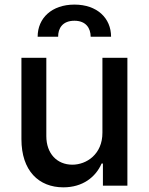

<svg xmlns="http://www.w3.org/2000/svg" viewBox="-20 -792 634 819"><path d="M416.9 -226.2C417.3 -133.5 348.4 -89.5 288.7 -89.5C223 -89.5 177.6 -137.1 177.6 -211.3V-545.5H71.4V-198.5C71.4 -63.2 145.6 7.1 250.4 7.1C332.4 7.1 388.1 -36.2 413.4 -94.5H419V0H523.4V-545.5H416.9ZM140.6 -635.3H228C227.6 -670.8 246.4 -703.5 297.6 -703.5C346.6 -703.5 366.5 -671.9 366.8 -635.3H453.8C453.8 -714.8 394.2 -772.4 297.6 -772.4C201 -772.4 140.6 -714.8 140.6 -635.3Z"/></svg>

Font: Margiela Sans Medium
Style: Regular
Weight: 500
Designer: Stefan Endress, Andreas Faust
Version: Version 1.100;FEAKit 1.0